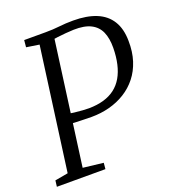

<svg xmlns="http://www.w3.org/2000/svg" viewBox="-136 -854 859 957"><g transform="rotate(-20 293.0 -375.5)"><path d="M1.5 0 5.5 -32.5 75 -45 163 -695.5 95 -706 98.5 -743H211.5Q252 -743 286.2 -747Q320.5 -751 360.5 -751Q433 -751 483 -730.5Q533 -710 559.2 -667.8Q585.5 -625.5 586 -561.5Q587 -503.5 572 -456.8Q557 -410 529 -374.8Q501 -339.5 462.8 -315.8Q424.5 -292 379 -280Q333.5 -268 283.5 -268Q266.5 -268 243 -268.8Q219.5 -269.5 198 -270.2Q176.5 -271 166 -272L170 -324Q187.5 -321 210.2 -318.2Q233 -315.5 254 -314.2Q275 -313 286.5 -313Q330 -313.5 364.5 -323.5Q399 -333.5 424.8 -353.2Q450.5 -373 467.5 -402.2Q484.5 -431.5 493.2 -469.8Q502 -508 502.5 -555Q503 -605.5 487.8 -639.8Q472.5 -674 438.5 -691.2Q404.5 -708.5 347.5 -707Q328.5 -706.5 305.5 -704.5Q282.5 -702.5 260.5 -699.8Q238.5 -697 222.5 -693.5L247 -729.5L154.5 -45L262 -32.5L259 0Z"/></g></svg>

Font: Merriweather 36pt Light
Style: Italic
Weight: 300
Italic angle: -7.8°
Version: Version 2.101